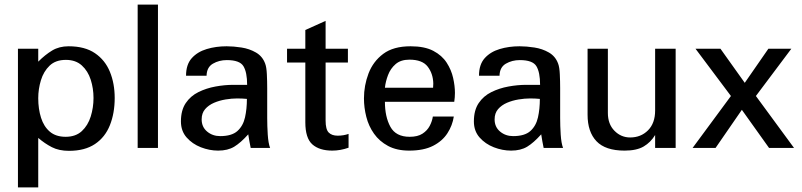

<svg xmlns="http://www.w3.org/2000/svg" viewBox="-20 -648 3514 841"><path d="M389.6 -218.8Q389.6 -176.8 377.4 -137.7Q365.2 -98.6 338.4 -73.7Q311.5 -48.8 267.6 -48.8Q224.6 -48.8 198.2 -71.3Q171.9 -93.8 159.7 -132.3Q147.5 -170.9 147.5 -217.8Q147.5 -257.8 159.2 -296.4Q170.9 -335 197.3 -360.4Q223.6 -385.7 268.6 -385.7Q311.5 -385.7 338.4 -361.3Q365.2 -336.9 377.4 -298.8Q389.6 -260.7 389.6 -218.8ZM482.4 -218.8Q482.4 -282.2 461.4 -333.5Q440.4 -384.8 396 -415Q351.6 -445.3 280.3 -445.3Q239.3 -445.3 208.5 -426.8Q177.7 -408.2 147.5 -377.9V-434.6H58.6V172.9H147.5V-43.9Q175.8 -19.5 207 -3.4Q238.3 12.7 282.2 12.7Q351.6 12.7 396 -17.1Q440.4 -46.9 461.4 -99.6Q482.4 -152.3 482.4 -218.8Z M671.9 0V-627.9H583V0Z M1061.5 -214.8Q1061.5 -170.9 1053.2 -133.8Q1044.9 -96.7 1020 -74.2Q995.1 -51.8 944.3 -51.8Q911.1 -51.8 887.2 -71.8Q863.3 -91.8 863.3 -125Q863.3 -152.3 878.4 -169.9Q893.6 -187.5 917.5 -197.8Q941.4 -208 968.3 -212.4Q995.1 -216.8 1018.6 -216.8Q1028.3 -216.8 1041 -216.3Q1053.7 -215.8 1061.5 -214.8ZM1163.1 0Q1155.3 -20.5 1152.8 -58.6Q1150.4 -96.7 1150.4 -130.9V-261.7Q1150.4 -292 1148.9 -322.8Q1147.5 -353.5 1141.6 -369.1Q1129.9 -401.4 1101.1 -418Q1072.3 -434.6 1037.6 -439.9Q1002.9 -445.3 972.7 -445.3Q925.8 -445.3 885.3 -433.1Q844.7 -420.9 819.8 -393.1Q794.9 -365.2 794.9 -316.4H884.8Q885.7 -353.5 912.6 -369.1Q939.5 -384.8 973.6 -384.8Q1030.3 -384.8 1046.4 -357.9Q1062.5 -331.1 1062.5 -276.4H1002Q963.9 -276.4 923.8 -269Q883.8 -261.7 849.1 -244.6Q814.5 -227.5 793.5 -196.3Q772.5 -165 772.5 -116.2Q772.5 -74.2 797.4 -45.9Q822.3 -17.6 859.9 -2.9Q897.5 11.7 935.5 11.7Q977.5 11.7 1005.9 -5.4Q1034.2 -22.5 1067.4 -59.6Q1069.3 -44.9 1072.3 -29.8Q1075.2 -14.6 1078.1 0Z M1506.8 -1V-61.5Q1484.4 -53.7 1459 -53.7Q1433.6 -53.7 1419.9 -67.4Q1406.2 -81.1 1406.2 -120.1V-374H1503.9V-434.6H1406.2V-556.6L1317.4 -516.6V-434.6H1237.3V-374H1317.4V-112.3Q1317.4 -43 1348.1 -15.6Q1378.9 11.7 1435.5 11.7Q1470.7 11.7 1506.8 -1Z M1877 -263.7H1666Q1668.9 -291 1679.7 -319.3Q1690.4 -347.7 1712.9 -367.2Q1735.4 -386.7 1773.4 -386.7Q1830.1 -386.7 1853.5 -356Q1877 -325.2 1877.9 -282.2Q1877.9 -271.5 1877 -263.7ZM1967.8 -137.7H1876Q1873 -117.2 1862.3 -96.7Q1851.6 -76.2 1830.6 -62.5Q1809.6 -48.8 1774.4 -48.8Q1713.9 -48.8 1689.9 -92.8Q1666 -136.7 1666 -202.1H1969.7Q1972.7 -221.7 1972.7 -241.2Q1972.7 -271.5 1964.8 -306.6Q1957 -341.8 1936.5 -373.5Q1916 -405.3 1877.9 -425.3Q1839.8 -445.3 1778.3 -445.3Q1703.1 -445.3 1658.7 -412.1Q1614.3 -378.9 1594.2 -326.2Q1574.2 -273.4 1574.2 -216.8Q1574.2 -176.8 1584.5 -136.2Q1594.7 -95.7 1618.2 -62.5Q1641.6 -29.3 1679.7 -8.8Q1717.8 11.7 1772.5 11.7Q1835.9 11.7 1877 -9.3Q1918 -30.3 1939.9 -64.5Q1961.9 -98.6 1967.8 -137.7Z M2344.7 -214.8Q2344.7 -170.9 2336.4 -133.8Q2328.1 -96.7 2303.2 -74.2Q2278.3 -51.8 2227.5 -51.8Q2194.3 -51.8 2170.4 -71.8Q2146.5 -91.8 2146.5 -125Q2146.5 -152.3 2161.6 -169.9Q2176.8 -187.5 2200.7 -197.8Q2224.6 -208 2251.5 -212.4Q2278.3 -216.8 2301.8 -216.8Q2311.5 -216.8 2324.2 -216.3Q2336.9 -215.8 2344.7 -214.8ZM2446.3 0Q2438.5 -20.5 2436 -58.6Q2433.6 -96.7 2433.6 -130.9V-261.7Q2433.6 -292 2432.1 -322.8Q2430.7 -353.5 2424.8 -369.1Q2413.1 -401.4 2384.3 -418Q2355.5 -434.6 2320.8 -439.9Q2286.1 -445.3 2255.9 -445.3Q2209 -445.3 2168.5 -433.1Q2127.9 -420.9 2103 -393.1Q2078.1 -365.2 2078.1 -316.4H2168Q2168.9 -353.5 2195.8 -369.1Q2222.7 -384.8 2256.8 -384.8Q2313.5 -384.8 2329.6 -357.9Q2345.7 -331.1 2345.7 -276.4H2285.2Q2247.1 -276.4 2207 -269Q2167 -261.7 2132.3 -244.6Q2097.7 -227.5 2076.7 -196.3Q2055.7 -165 2055.7 -116.2Q2055.7 -74.2 2080.6 -45.9Q2105.5 -17.6 2143.1 -2.9Q2180.7 11.7 2218.8 11.7Q2260.7 11.7 2289.1 -5.4Q2317.4 -22.5 2350.6 -59.6Q2352.5 -44.9 2355.5 -29.8Q2358.4 -14.6 2361.3 0Z M2939.5 0V-434.6H2849.6V-164.1Q2849.6 -108.4 2818.4 -77.1Q2787.1 -45.9 2740.2 -45.9Q2700.2 -45.9 2671.4 -75.2Q2642.6 -104.5 2642.6 -153.3V-434.6H2553.7V-145.5Q2553.7 -70.3 2592.8 -29.3Q2631.8 11.7 2715.8 11.7Q2768.6 11.7 2799.3 -6.3Q2830.1 -24.4 2849.6 -56.6V0Z M3458 0 3291 -227.5 3446.3 -434.6H3345.7L3242.2 -285.2L3135.7 -434.6H3026.4L3181.6 -227.5L3013.7 0H3114.3L3229.5 -167L3348.6 0Z"/></svg>

Font: Namkio Khamti Book
Style: Regular
Weight: 500
Designer: Debbi Hosken
Foundry: SIL International
Version: Version 3.917